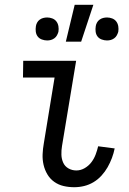

<svg xmlns="http://www.w3.org/2000/svg" viewBox="-20 -774 540 802"><path d="M290 8Q267 8 245.5 3Q224 -2 206.5 -14.5Q189 -27 178 -45.5Q167 -64 162 -85.5Q157 -107 158 -130Q159 -153 163 -175L208 -450H76L77 -520H298L239 -164Q236 -146 236.5 -128Q237 -110 244 -94.5Q251 -79 266 -70.5Q281 -62 299 -62Q317 -62 333.5 -71.5Q350 -81 361.5 -96Q373 -111 379.5 -128.5Q386 -146 390 -163L459 -154Q455 -134 447.5 -114Q440 -94 429.5 -75.5Q419 -57 404 -40.5Q389 -24 370.5 -13Q352 -2 331.5 3Q311 8 290 8ZM427 -605Q416 -605 405 -609Q394 -613 387.5 -621.5Q381 -630 379.5 -641.5Q378 -653 380 -665Q381 -672 385 -679.5Q389 -687 396 -692Q403 -697 411 -699Q419 -701 427 -701Q438 -701 448.5 -697Q459 -693 465.5 -684.5Q472 -676 474 -664.5Q476 -653 474 -641Q472 -634 468 -626.5Q464 -619 457 -614Q450 -609 442.5 -607Q435 -605 427 -605ZM177 -605Q166 -605 155 -609Q144 -613 137.5 -621.5Q131 -630 129.5 -641.5Q128 -653 130 -665Q131 -672 135 -679.5Q139 -687 146 -692Q153 -697 161 -699Q169 -701 177 -701Q188 -701 198.5 -697Q209 -693 215.5 -684.5Q222 -676 224 -664.5Q226 -653 224 -641Q222 -634 218 -626.5Q214 -619 207 -614Q200 -609 192.5 -607Q185 -605 177 -605ZM255 -600 292 -754H370L319 -600Z"/></svg>

Font: Iosevka Term Curly
Style: Italic
Weight: 400
Italic angle: -9°
Designer: Belleve Invis
Foundry: Belleve Invis
Version: Version 32.3.0